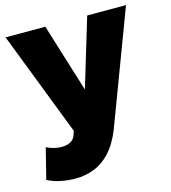

<svg xmlns="http://www.w3.org/2000/svg" viewBox="-110 -604 818 917"><g transform="rotate(-15 299.0 -146.0)"><path d="M152 223Q114.5 223 78.8 215.8Q43 208.5 13.5 193L51.5 41.5Q68 50 88 55Q108 60 126 60Q151 60 170 50Q189 40 196 16L201 0L2 -515H198.5L303.5 -176.5L405.5 -515H597.5L387 44Q360.5 110.5 324 149.8Q287.5 189 244 206Q200.5 223 152 223Z"/></g></svg>

Font: Geologica Cursive ExtraBold
Style: Regular
Weight: 800
Designer: Sindre Bremnes, Frode Helland
Foundry: Monokrom Skriftforlag AS
Version: Version 1.010;gftools[0.9.28]